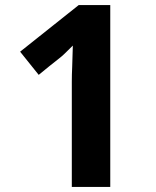

<svg xmlns="http://www.w3.org/2000/svg" viewBox="-20 -734 612 754"><path d="M262 0V-413Q262 -441 263.5 -472Q265 -503 266 -555Q247 -536 234.5 -524Q222 -512 214 -506Q194 -490 173 -473.5Q152 -457 132 -440L59 -531L289 -714H413V0Z"/></svg>

Font: Noto Naskh Arabic
Style: Bold
Weight: 700
Designer: Monotype Design Team, David Williams, Mohamad Dakak and Nizar Qandah
Foundry: Monotype Imaging Inc.
Version: Version 2.016